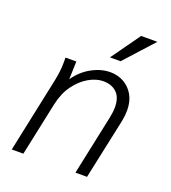

<svg xmlns="http://www.w3.org/2000/svg" viewBox="-134 -835 834 935"><g transform="rotate(20 282.5 -367.5)"><path d="M34 0 116 -388Q121 -413 124 -436.5Q127 -460 127 -485V-510H183L180 -417Q212 -464 260.5 -491Q309 -518 358 -518Q396 -518 427.5 -500.5Q459 -483 478 -450Q497 -417 497 -370Q497 -343 491 -314L424 0H364L430 -312Q436 -341 436 -364Q436 -415 410 -440Q384 -465 340 -465Q304 -465 265.5 -443Q227 -421 196.5 -379.5Q166 -338 153 -278L94 0ZM330 -585 437 -735H521L385 -585Z"/></g></svg>

Font: Radio Canada Light
Style: Italic
Weight: 300
Italic angle: -12°
Designer: Charles Daoud, Etienne Aubert Bonn, Alexandre Saumier Demers, Jacques Le Bailly
Foundry: Radio-Canada
Version: Version 2.104; ttfautohint (v1.8.4.7-5d5b);gftools[0.9.28.de